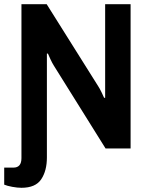

<svg xmlns="http://www.w3.org/2000/svg" viewBox="-34 -706 709 913"><path d="M68 187Q49 187 24.5 182.5Q0 178 -14 172V91H30Q68 91 68 46V-686H188L433 -296Q439 -287 448 -269Q457 -251 461 -241H466V-686H587V0H468L222 -394Q215 -405 206 -424Q197 -443 194 -451H189V43Q189 106 162 146.5Q135 187 68 187Z"/></svg>

Font: Archivo SemiCondensed SemiBold
Style: Regular
Weight: 600
Width: 4
Designer: Hector Gatti
Foundry: Omnibus-Type
Version: Version 2.001; ttfautohint (v1.8.3)